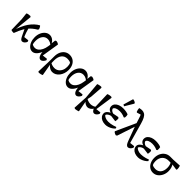

<svg xmlns="http://www.w3.org/2000/svg" viewBox="285 -2249 3958 3958"><g transform="rotate(45 2264.0 -270.0)"><path d="M147 10Q133 12 117.5 11Q102 10 89 7Q76 4 69 -1L62 -301L45 -458Q59 -469 82 -474Q105 -479 139 -480L160 -468L117 -51L108 -48Q137 -130 168.5 -197Q200 -264 231 -309Q272 -368 319.5 -412.5Q367 -457 419 -484Q430 -477 442.5 -455.5Q455 -434 461 -410L448 -388Q343 -327 273 -240Q254 -216 231.5 -176.5Q209 -137 187 -88.5Q165 -40 147 10ZM388 14Q369 14 352 -3Q335 -20 316 -58L226 -246L289 -288Q303 -232 324 -172Q345 -112 365 -71L329 -80L465 -95L478 -66Q469 -33 442.5 -9.5Q416 14 388 14Z M683 14Q635 14 596.5 -19Q558 -52 535.5 -108Q513 -164 513 -233Q513 -305 538.5 -362.5Q564 -420 607.5 -454Q651 -488 704 -488Q756 -488 799.5 -453.5Q843 -419 861 -363L880 -322Q853 -357 813.5 -377.5Q774 -398 734 -398Q663 -398 621 -341.5Q579 -285 579 -190Q579 -163 582 -140Q585 -117 591 -102Q606 -91 626 -85Q646 -79 670 -79Q712 -79 747.5 -106.5Q783 -134 807.5 -183.5Q832 -233 842 -299L851 -359L847 -374L861 -482L885 -495Q908 -493 928.5 -484.5Q949 -476 959 -464L893 -55L868 -82L1007 -97L1020 -70Q1012 -48 996.5 -28.5Q981 -9 963 2.5Q945 14 928 14Q903 14 883.5 -6.5Q864 -27 853 -63Q842 -99 842 -144L872 -128H808L846 -141Q813 -64 772 -25Q731 14 683 14Z M1091 225 1067 213 1074 4Q1076 -38 1076.5 -74.5Q1077 -111 1077.5 -150Q1078 -189 1078 -238Q1078 -312 1104 -368Q1130 -424 1176 -456Q1222 -488 1282 -488Q1344 -488 1390 -458.5Q1436 -429 1461.5 -375.5Q1487 -322 1487 -251Q1487 -195 1470.5 -145.5Q1454 -96 1425 -59Q1396 -22 1358 -1Q1320 20 1276 20Q1230 20 1188 -8.5Q1146 -37 1117 -88L1123 -111Q1142 -92 1177.5 -81Q1213 -70 1249 -70Q1299 -70 1338 -96.5Q1377 -123 1399 -169.5Q1421 -216 1421 -276Q1421 -304 1416 -331Q1411 -358 1400 -377Q1379 -390 1353.5 -394Q1328 -398 1308 -398Q1226 -398 1180 -340Q1134 -282 1134 -179Q1134 -147 1135 -122.5Q1136 -98 1138 -84L1136 -69L1183 201Q1171 209 1145.5 216Q1120 223 1091 225Z M1721 14Q1673 14 1634.5 -19Q1596 -52 1573.5 -108Q1551 -164 1551 -233Q1551 -305 1576.5 -362.5Q1602 -420 1645.5 -454Q1689 -488 1742 -488Q1794 -488 1837.5 -453.5Q1881 -419 1899 -363L1918 -322Q1891 -357 1851.5 -377.5Q1812 -398 1772 -398Q1701 -398 1659 -341.5Q1617 -285 1617 -190Q1617 -163 1620 -140Q1623 -117 1629 -102Q1644 -91 1664 -85Q1684 -79 1708 -79Q1750 -79 1785.5 -106.5Q1821 -134 1845.5 -183.5Q1870 -233 1880 -299L1889 -359L1885 -374L1899 -482L1923 -495Q1946 -493 1966.5 -484.5Q1987 -476 1997 -464L1931 -55L1906 -82L2045 -97L2058 -70Q2050 -48 2034.5 -28.5Q2019 -9 2001 2.5Q1983 14 1966 14Q1941 14 1921.5 -6.5Q1902 -27 1891 -63Q1880 -99 1880 -144L1910 -128H1846L1884 -141Q1851 -64 1810 -25Q1769 14 1721 14Z M2146 225 2122 213 2144 -174 2147 -16 2108 -461Q2122 -467 2137.5 -471.5Q2153 -476 2169.5 -478.5Q2186 -481 2203 -482L2224 -470L2203 -186L2184 -98L2193 -45L2238 203Q2226 210 2198.5 216.5Q2171 223 2146 225ZM2302 20Q2275 20 2248 7Q2221 -6 2200.5 -27Q2180 -48 2171 -73L2174 -111Q2185 -101 2206 -91.5Q2227 -82 2252 -76Q2277 -70 2298 -70Q2335 -70 2369.5 -82.5Q2404 -95 2420 -114L2422 -61Q2400 -24 2367 -2Q2334 20 2302 20ZM2489 14Q2461 14 2438 -14Q2415 -42 2410 -75L2413 -100L2401 -462Q2414 -469 2429 -473.5Q2444 -478 2460.5 -480.5Q2477 -483 2496 -483L2517 -471L2456 -53L2430 -80L2567 -95L2578 -64Q2564 -30 2539 -8Q2514 14 2489 14Z M2817 14Q2761 14 2718.5 -4Q2676 -22 2652 -54.5Q2628 -87 2628 -130Q2628 -169 2666 -203.5Q2704 -238 2760 -251V-262L2895 -288L2916 -274Q2919 -264 2919.5 -248.5Q2920 -233 2918 -215.5Q2916 -198 2912 -183L2780 -200Q2759 -198 2738 -188.5Q2717 -179 2700.5 -164.5Q2684 -150 2676 -132Q2687 -107 2727.5 -90Q2768 -73 2817 -73Q2847 -73 2879.5 -78Q2912 -83 2946 -92.5Q2980 -102 3013 -115L3026 -84Q3003 -56 2968 -34Q2933 -12 2893.5 1Q2854 14 2817 14ZM2824 -228 2760 -232Q2700 -239 2667 -268.5Q2634 -298 2634 -345Q2634 -387 2660.5 -419Q2687 -451 2734.5 -469.5Q2782 -488 2843 -488Q2891 -488 2935 -479.5Q2979 -471 2995 -459Q3000 -444 3001 -419Q3002 -394 2999 -377L2980 -363Q2956 -374 2931.5 -381.5Q2907 -389 2883 -392.5Q2859 -396 2833 -396Q2778 -396 2739.5 -379Q2701 -362 2691 -333Q2694 -314 2709 -298Q2724 -282 2748 -272Q2772 -262 2801 -259ZM2823 -529 2788 -546 2852 -765Q2868 -765 2882.5 -760.5Q2897 -756 2910 -748.5Q2923 -741 2933 -732V-714Z M3476 14Q3448 14 3428 -10Q3408 -34 3385 -97L3267 -417Q3257 -445 3244 -486.5Q3231 -528 3215 -576Q3206 -606 3199 -623Q3192 -640 3184 -653.5Q3176 -667 3163 -685L3214 -659L3102 -624L3087 -637Q3080 -652 3075 -677.5Q3070 -703 3069 -724Q3089 -729 3108.5 -732Q3128 -735 3143 -735Q3187 -735 3219 -714.5Q3251 -694 3276 -647Q3301 -600 3323 -522L3455 -54L3417 -80L3552 -95L3565 -66Q3552 -30 3527 -8Q3502 14 3476 14ZM3127 14Q3112 12 3096 5.5Q3080 -1 3068.5 -10.5Q3057 -20 3052 -30L3257 -480L3293 -432L3150 -2Z M3767 14Q3711 14 3668.5 -4Q3626 -22 3602 -54.5Q3578 -87 3578 -130Q3578 -169 3616 -203.5Q3654 -238 3710 -251V-262L3845 -288L3866 -274Q3869 -264 3869.5 -248.5Q3870 -233 3868 -215.5Q3866 -198 3862 -183L3730 -200Q3709 -198 3688 -188.5Q3667 -179 3650.5 -164.5Q3634 -150 3626 -132Q3637 -107 3677.5 -90Q3718 -73 3767 -73Q3797 -73 3829.5 -78Q3862 -83 3896 -92.5Q3930 -102 3963 -115L3976 -84Q3953 -56 3918 -34Q3883 -12 3843.5 1Q3804 14 3767 14ZM3774 -228 3710 -232Q3650 -239 3617 -268.5Q3584 -298 3584 -345Q3584 -387 3610.5 -419Q3637 -451 3684.5 -469.5Q3732 -488 3793 -488Q3841 -488 3885 -479.5Q3929 -471 3945 -459Q3950 -444 3951 -419Q3952 -394 3949 -377L3930 -363Q3906 -374 3881.5 -381.5Q3857 -389 3833 -392.5Q3809 -396 3783 -396Q3728 -396 3689.5 -379Q3651 -362 3641 -333Q3644 -314 3659 -298Q3674 -282 3698 -272Q3722 -262 3751 -259Z M4209 20Q4152 20 4108 -10.5Q4064 -41 4039 -95Q4014 -149 4014 -218Q4014 -291 4042 -347Q4070 -403 4119 -435.5Q4168 -468 4231 -468H4321L4501 -478Q4506 -469 4510 -452.5Q4514 -436 4516.5 -418.5Q4519 -401 4518 -387L4509 -366L4376 -386H4266Q4181 -386 4130.5 -332.5Q4080 -279 4080 -187Q4080 -162 4084.5 -137.5Q4089 -113 4102 -91Q4120 -80 4145 -75Q4170 -70 4192 -70Q4267 -70 4309.5 -121.5Q4352 -173 4352 -264Q4352 -305 4342 -340.5Q4332 -376 4314 -398L4368 -400Q4390 -370 4404 -327.5Q4418 -285 4418 -232Q4418 -165 4391 -107.5Q4364 -50 4317 -15Q4270 20 4209 20Z"/></g></svg>

Font: Eczar
Style: Regular
Weight: 400
Designer: Vaibhav Singh
Foundry: Rosetta Type Foundry
Version: Version 2.000